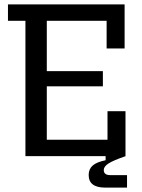

<svg xmlns="http://www.w3.org/2000/svg" viewBox="-20 -710 646 873"><path d="M464.8 -489.6V-615.4H192.8V-386.6H447.8V-317.4H192.8V-74.6H468.8V-204.4H550.6V0H95.6V-615.4H16.2V-690H546.6V-489.6ZM458.2 143Q383.2 143 383.2 85.8Q383.2 58.8 401.4 42.7Q419.6 26.6 460.2 18.6V-15L551 0Q494.8 19.4 473.3 33.3Q451.8 47.2 451.8 63Q451.8 86.2 480.8 86.2H557.6V143Z"/></svg>

Font: Mozilla Headline ExtraLight
Style: Regular
Weight: 200
Designer: Studio DRAMA
Foundry: Studio DRAMA
Version: Version 1.000